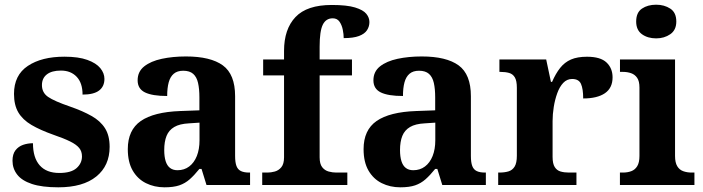

<svg xmlns="http://www.w3.org/2000/svg" viewBox="-20 -790 3003 820"><path d="M229.1 10Q159.4 10 116.3 -4.3Q73.2 -18.6 53.3 -44.5Q33.4 -70.3 33.4 -103.5Q33.4 -131.7 46.1 -148.2Q58.9 -164.6 78.9 -171.5Q98.9 -178.3 120.8 -178.3Q120.8 -116.5 149.5 -83.9Q178.2 -51.3 233.4 -51.3Q283.5 -51.3 306.8 -71.9Q330.1 -92.5 330.1 -122Q330.1 -143.6 318.1 -158.1Q306.2 -172.7 279.7 -185.8Q253.2 -199 208.8 -214.2Q152 -234.3 114.4 -256.4Q76.9 -278.5 58.3 -309.9Q39.8 -341.3 39.8 -388.9Q39.8 -469.1 98.9 -508.5Q157.9 -547.9 255.1 -547.9Q315.3 -547.9 353 -534.2Q390.7 -520.6 408.4 -499Q426 -477.4 426 -453Q426 -420.8 403.2 -403.4Q380.3 -386 332.6 -386Q332.6 -435.5 307.5 -462Q282.4 -488.6 240.2 -488.6Q200.8 -488.6 179.9 -472.1Q159.1 -455.7 159.1 -426.5Q159.1 -394.3 185.3 -376.2Q211.5 -358 280.2 -334.5Q333.8 -315.9 371.4 -294.5Q409.1 -273.1 428.6 -242.1Q448.2 -211 448.2 -162.7Q448.2 -82.3 391.3 -36.2Q334.4 10 229.1 10Z M682.5 10Q639.1 10 603.3 -7.8Q567.5 -25.6 546.6 -61.8Q525.8 -98 525.8 -153.1Q525.8 -234.6 581.3 -273.2Q636.9 -311.7 750 -315.8L831.6 -318.8V-374.2Q831.6 -410.7 825.8 -435.9Q820.1 -461.1 805.1 -474.5Q790 -487.9 762.5 -487.9Q737.1 -487.9 722 -475Q707 -462.2 700.5 -438.3Q694 -414.4 694 -380Q630.5 -380 599.1 -395.4Q567.8 -410.8 567.8 -446.9Q567.8 -484.1 595.8 -506.4Q623.9 -528.7 670.8 -538.8Q717.8 -548.9 773.9 -548.9Q879.2 -548.9 931.7 -510.8Q984.1 -472.6 984.1 -379.1V-123.9Q984.1 -96.4 989.9 -81.1Q995.6 -65.8 1009 -59.4Q1022.4 -53 1044.4 -53H1048V0H861.9L840.7 -68.6H831.6Q810 -41.8 790.3 -24.3Q770.6 -6.9 745.8 1.6Q721 10 682.5 10ZM737.9 -63Q766.8 -63 787.9 -78.9Q809 -94.7 820.6 -123.6Q832.1 -152.5 832.1 -191V-266.2L787.2 -263.2Q747.1 -261.2 724.2 -247.6Q701.2 -234.1 691.3 -209.6Q681.4 -185.1 681.4 -149.1Q681.4 -121 687.5 -101.6Q693.6 -82.3 706.2 -72.7Q718.9 -63 737.9 -63Z M1099.9 0V-53H1122.2Q1137 -53 1153.5 -57.4Q1170 -61.9 1181.6 -75.9Q1193.1 -90 1193.1 -118.1V-468.1H1103.9V-536H1193.1V-572.7Q1193.1 -665.7 1242.1 -717.3Q1291 -768.8 1396.8 -768.8Q1461.6 -768.8 1496.4 -758.1Q1531.3 -747.4 1544.5 -731Q1557.7 -714.6 1557.7 -695.9Q1557.7 -676.8 1547.5 -661.1Q1537.3 -645.4 1513.3 -636.3Q1489.3 -627.2 1447.9 -627.2Q1447.9 -643.7 1443.9 -663.4Q1439.9 -683 1430 -697.4Q1420 -711.8 1401 -711.8Q1371.9 -711.8 1358.5 -684.3Q1345.1 -656.8 1345.1 -590.9V-536H1483.2V-468.1H1345.1V-118.1Q1345.1 -90 1356.1 -75.9Q1367.1 -61.9 1383.8 -57.4Q1400.5 -53 1416.1 -53H1463.4V0Z M1689.5 10Q1646.1 10 1610.3 -7.8Q1574.5 -25.6 1553.6 -61.8Q1532.8 -98 1532.8 -153.1Q1532.8 -234.6 1588.3 -273.2Q1643.9 -311.7 1757 -315.8L1838.6 -318.8V-374.2Q1838.6 -410.7 1832.8 -435.9Q1827.1 -461.1 1812.1 -474.5Q1797 -487.9 1769.5 -487.9Q1744.1 -487.9 1729 -475Q1714 -462.2 1707.5 -438.3Q1701 -414.4 1701 -380Q1637.5 -380 1606.1 -395.4Q1574.8 -410.8 1574.8 -446.9Q1574.8 -484.1 1602.8 -506.4Q1630.9 -528.7 1677.8 -538.8Q1724.8 -548.9 1780.9 -548.9Q1886.2 -548.9 1938.7 -510.8Q1991.1 -472.6 1991.1 -379.1V-123.9Q1991.1 -96.4 1996.9 -81.1Q2002.6 -65.8 2016 -59.4Q2029.4 -53 2051.4 -53H2055V0H1868.9L1847.7 -68.6H1838.6Q1817 -41.8 1797.3 -24.3Q1777.6 -6.9 1752.8 1.6Q1728 10 1689.5 10ZM1744.9 -63Q1773.8 -63 1794.9 -78.9Q1816 -94.7 1827.6 -123.6Q1839.1 -152.5 1839.1 -191V-266.2L1794.2 -263.2Q1754.1 -261.2 1731.2 -247.6Q1708.2 -234.1 1698.3 -209.6Q1688.4 -185.1 1688.4 -149.1Q1688.4 -121 1694.5 -101.6Q1700.6 -82.3 1713.2 -72.7Q1725.9 -63 1744.9 -63Z M2107.7 0V-53H2111.8Q2134.8 -53 2151.6 -58Q2168.3 -63 2177.9 -78.5Q2187.4 -94 2187.4 -125V-415Q2187.4 -445 2178.8 -459.5Q2170.2 -474 2154.3 -478.5Q2138.5 -483 2116.5 -483H2112.9V-536H2312.7L2332.9 -440.5H2337.9Q2353.2 -475.7 2372.2 -499.8Q2391.3 -524 2418.6 -535.9Q2445.9 -547.7 2487 -547.7Q2544.4 -547.7 2570.3 -523.2Q2596.2 -498.7 2596.2 -459.7Q2596.2 -414.2 2563.4 -391.8Q2530.6 -369.5 2470.7 -369.5Q2470.7 -410.5 2461.3 -431.6Q2451.9 -452.7 2423.5 -452.7Q2401.3 -452.7 2385.5 -436Q2369.7 -419.2 2359.9 -391.8Q2350 -364.5 2345 -333.2Q2340 -302 2340 -273V-120Q2340 -91 2349.2 -76.5Q2358.4 -62 2374.3 -57.5Q2390.2 -53 2409.8 -53H2441.9V0Z M2627.6 0V-53H2640Q2660.3 -53 2676.2 -59Q2692.1 -64.9 2701.5 -80.3Q2711 -95.7 2711 -124.1V-416.1Q2711 -443.2 2701.3 -457.4Q2691.5 -471.7 2675.6 -477.3Q2659.7 -483 2640 -483H2627.8V-536H2863V-123.9Q2863 -95.8 2872.3 -80.3Q2881.5 -64.8 2897.9 -58.9Q2914.3 -53 2934 -53H2945.8V0ZM2782.4 -626.1Q2746.3 -626.1 2721.6 -643.9Q2697 -661.7 2697 -698Q2697 -736.5 2721.6 -753.2Q2746.3 -769.9 2782.4 -769.9Q2817 -769.9 2842.7 -753.2Q2868.4 -736.5 2868.4 -698Q2868.4 -661.7 2842.7 -643.9Q2817 -626.1 2782.4 -626.1Z"/></svg>

Font: Noto Serif Malayalam
Style: Regular
Weight: 400
Designer: Indian type Foundry, Jelle Bosma, Monotype Design Team
Foundry: Monotype Imaging Inc.
Version: Version 2.103